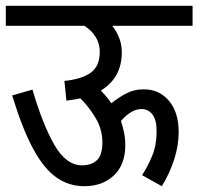

<svg xmlns="http://www.w3.org/2000/svg" viewBox="-20 -642 684 662"><path d="M0 -622H644V-553H367Q382 -534 391 -511Q400 -488 400 -462Q400 -417 381.5 -384Q363 -351 328 -330Q337 -320 346.5 -309Q356 -298 364 -286Q389 -306 415.5 -320Q442 -334 476 -334Q529 -334 562.5 -294.5Q596 -255 596 -187Q596 -140 580.5 -92Q565 -44 538 0L470 -38Q490 -69 505 -105.5Q520 -142 520 -189Q520 -229 505.5 -247.5Q491 -266 468 -266Q433 -266 397 -225Q403 -207 407.5 -186Q412 -165 412 -142Q412 -74 372.5 -37Q333 0 271 0Q217 0 174 -30.5Q131 -61 94 -129.5Q57 -198 22 -313L92 -333Q127 -213 167.5 -142.5Q208 -72 263 -72Q295 -72 314 -89.5Q333 -107 333 -151Q333 -194 311.5 -232Q290 -270 257 -303Q235 -298 209 -295L202 -363Q262 -369 293 -391.5Q324 -414 324 -463Q324 -492 309.5 -515Q295 -538 271 -553H0Z"/></svg>

Font: Noto Sans Devanagari Condensed
Style: Regular
Weight: 400
Width: 3
Designer: Jelle Bosma - Monotype Design Team
Foundry: Monotype Imaging Inc.
Version: Version 2.004; ttfautohint (v1.8.4.7-5d5b)